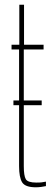

<svg xmlns="http://www.w3.org/2000/svg" viewBox="-20 -790 220 815"><path d="M132 5Q87 5 74 -16Q61 -37 61 -85V-580H29V-600H62V-770H82V-600H165V-580H81V-85Q81 -44 89.5 -29.5Q98 -15 134 -15Q150 -15 157.2 -16Q164.5 -17 175 -19V0Q165.5 2 154.5 3.5Q143.5 5 132 5ZM37 -363.5H157V-343.5H37Z"/></svg>

Font: Big Shoulders Display Thin Thin
Style: Regular
Weight: 250
Version: Version 2.002